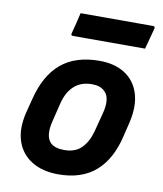

<svg xmlns="http://www.w3.org/2000/svg" viewBox="-85 -825 771 907"><g transform="rotate(10 300.0 -372.0)"><path d="M356 -550Q428 -550 477 -519Q526 -488 545 -430Q564 -372 546 -291L529 -221Q503 -107 435.5 -47.5Q368 12 256 12Q180 12 128 -20Q76 -52 56.5 -110.5Q37 -169 56 -248L74 -318Q103 -434 172 -492Q241 -550 356 -550ZM340 -435Q288 -435 255 -405.5Q222 -376 208 -321L185 -227Q177 -194 179.5 -168.5Q182 -143 197 -127Q218 -106 264 -106Q316 -106 346 -136Q376 -166 390 -218L414 -310Q423 -344 420.5 -371Q418 -398 401 -414Q380 -435 340 -435ZM228 -756H575Q586 -756 584 -745Q577 -719 570.5 -694.5Q564 -670 557 -644H211Q200 -644 203 -655Q210 -681 216 -705.5Q222 -730 228 -756Z"/></g></svg>

Font: Recursive Sn Lnr St
Style: Bold Italic
Weight: 700
Italic angle: -15°
Version: Version 1.079;hotconv 1.0.112;makeotfexe 2.5.65598; ttfautoh